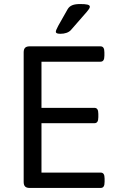

<svg xmlns="http://www.w3.org/2000/svg" viewBox="-20 -929 586 949"><path d="M376 -909C344 -909 325 -902 314 -883C268 -803 256 -782 256 -772C256 -765 263 -762 279 -762C300 -762 319 -768 330 -780C414 -876 424 -885 424 -896C424 -906 408 -909 376 -909ZM476 -700H127C106 -700 97 -691 97 -670V-30C97 -9 106 0 127 0H477C491 0 497 -9 497 -30V-46C497 -67 491 -76 477 -76H185V-320H446C460 -320 466 -329 466 -350V-366C466 -387 460 -396 446 -396H185V-624H476C490 -624 496 -633 496 -654V-670C496 -691 490 -700 476 -700Z"/></svg>

Font: Asap
Style: Regular
Weight: 400
Designer: Pablo Cosgaya
Foundry: Pablo Cosgaya
Version: Version 1.007;PS 001.007;hotconv 1.0.70;makeotf.lib2.5.58329